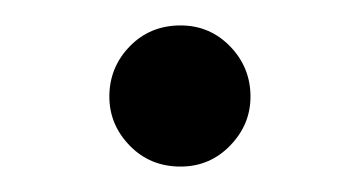

<svg xmlns="http://www.w3.org/2000/svg" viewBox="-20 -120 283 151"><path d="M122 11Q98 11 82 -5.5Q66 -22 66 -44Q66 -67 82 -83.5Q98 -100 122 -100Q145 -100 161 -83.5Q177 -67 177 -44Q177 -22 161 -5.5Q145 11 122 11Z"/></svg>

Font: Zen Kaku Gothic Antique
Style: Regular
Weight: 400
Designer: Yoshimichi Ohira
Foundry: Positype
Version: Version 1.001